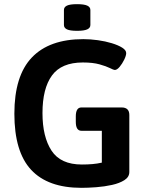

<svg xmlns="http://www.w3.org/2000/svg" viewBox="-20 -895 712 922"><path d="M350 -747Q316 -747 301.5 -754Q287 -761 287 -775V-847Q287 -861 301.5 -868Q316 -875 350 -875Q384 -875 399 -868Q414 -861 414 -847V-775Q414 -761 399 -754Q384 -747 350 -747ZM371 7Q210 7 129.5 -79.5Q49 -166 49 -349Q49 -531 133 -619Q217 -707 380 -707Q414 -707 450 -702Q486 -697 517 -687.5Q548 -678 567 -666Q586 -654 586 -640Q586 -628 576.5 -608.5Q567 -589 554.5 -574Q542 -559 531 -559Q526 -559 508 -568Q490 -577 458 -586Q426 -595 378 -595Q275 -595 229.5 -532.5Q184 -470 184 -352Q184 -238 227.5 -171.5Q271 -105 373 -105Q400 -105 423.5 -107Q447 -109 469 -114V-267H371Q344 -267 344 -310V-336Q344 -379 371 -379H564Q601 -379 601 -343V-69Q601 -45 577.5 -30Q554 -15 518 -7Q482 1 442.5 4Q403 7 371 7Z"/></svg>

Font: Asap SemiBold
Style: Regular
Weight: 600
Designer: Pablo Cosgaya
Foundry: Omnibus-Type
Version: Version 3.001; ttfautohint (v1.8.3)